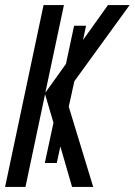

<svg xmlns="http://www.w3.org/2000/svg" viewBox="-20 -734 529 754"><path d="M157 -364 80 0H0L151 -714H231L158 -370L239 -483L271 -633H318L306 -577L404 -714H489L272 -415L250 -315L346 0H263L217 -159L203 -94H156L190 -252Z"/></svg>

Font: Noto Sans UI Condensed
Style: Italic
Weight: 400
Width: 3
Italic angle: -12°
Designer: Monotype Design Team
Foundry: Monotype Imaging Inc.
Version: Version 1.901